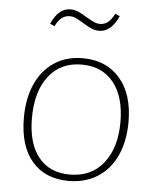

<svg xmlns="http://www.w3.org/2000/svg" viewBox="-53 -782 680 835"><g transform="rotate(5 287.0 -365.0)"><path d="M515 -271Q515 -188 486.5 -125Q458 -62 404 -27.5Q350 7 277 7Q175 7 117.5 -60Q60 -127 60 -250Q60 -335 88.5 -398Q117 -461 169.5 -495.5Q222 -530 293 -530Q396 -530 455.5 -461Q515 -392 515 -271ZM95 -252Q95 -141 143.5 -81Q192 -21 280 -21Q374 -21 427 -88Q480 -155 480 -267Q480 -378 430 -440Q380 -502 291 -502Q199 -502 147 -435Q95 -368 95 -252ZM282 -682Q261 -695 248 -701Q235 -707 220 -707Q201 -707 186 -695.5Q171 -684 158 -658L138 -667Q169 -737 221 -737Q239 -737 256 -729.5Q273 -722 294 -709Q314 -697 327.5 -691Q341 -685 354 -685Q373 -685 388 -696.5Q403 -708 417 -735L437 -726Q405 -655 353 -655Q335 -655 319 -662Q303 -669 282 -682Z"/></g></svg>

Font: Bitter Pro ExtraLight
Style: Regular
Weight: 275
Designer: Sol Matas, and Bitter project Authors
Foundry: Sol Matas
Version: Version 1.010